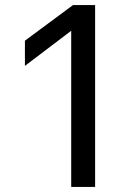

<svg xmlns="http://www.w3.org/2000/svg" viewBox="-20 -735 506 755"><path d="M267 -715H354V0H260V-614L78 -476V-575Z"/></svg>

Font: Wix Madefor Display Medium
Style: Regular
Weight: 500
Designer: Dalton Maag Ltd
Foundry: Dalton Maag Ltd
Version: Version 3.100